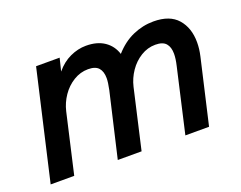

<svg xmlns="http://www.w3.org/2000/svg" viewBox="-85 -652 1015 807"><g transform="rotate(-20 422.5 -248.5)"><path d="M130.9 -487.8H236.3L222.2 -430.7Q250 -464.4 285.4 -480.7Q320.8 -497.1 356.9 -497.1Q406.7 -497.1 439 -475.1Q471.2 -453.1 483.4 -414.6Q520.5 -456.5 565.4 -476.3Q610.4 -496.1 658.2 -496.1Q731 -496.1 766.1 -455.8Q801.3 -415.5 801.3 -351.1Q801.3 -321.3 793.9 -289.6L727.1 0H621.1L686.5 -286.1Q693.8 -316.9 693.8 -338.9Q693.8 -368.7 679.7 -385Q665.5 -401.4 632.3 -401.4Q597.7 -401.4 567.1 -382.6Q536.6 -363.8 515.6 -333Q494.6 -302.2 486.3 -266.6L425.3 0H318.8L385.7 -288.1Q392.6 -320.8 392.6 -339.4Q392.6 -369.1 378.4 -385.3Q364.3 -401.4 331.5 -401.4Q296.9 -401.4 266.1 -382.6Q235.4 -363.8 214.4 -333Q193.4 -302.2 185.1 -266.6L124 0H18.6Z"/></g></svg>

Font: Acari Sans SemiBold
Style: Italic
Weight: 600
Italic angle: -13°
Designer: Alfredo Marco Pradil and Stefan Peev
Foundry: Hanken Design Co.
Version: Version 1.045;January 11, 2019;FontCreator 11.5.0.2425 64-bi